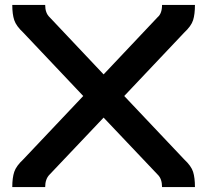

<svg xmlns="http://www.w3.org/2000/svg" viewBox="-20 -762 844 782"><path d="M622 -51 402 -283 182 -51Q164 -33 164 0H30Q30 -38 38 -62Q46 -86 75 -113L319 -371L75 -629Q46 -656 38 -680Q30 -704 30 -742H164Q164 -709 182 -692L402 -459L622 -692Q640 -707 640 -742H774Q774 -704 766.5 -680Q759 -656 730 -629L486 -371L730 -113Q759 -86 766.5 -62Q774 -38 774 0H640Q640 -34 622 -51Z"/></svg>

Font: Aneo
Style: Regular
Weight: 400
Designer: Anastasios Pappas
Foundry: Anastasios Pappas
Version: Version 1.000